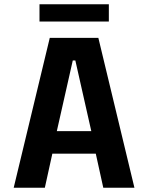

<svg xmlns="http://www.w3.org/2000/svg" viewBox="-20 -877 690 897"><path d="M608 0H462.5L427.5 -159H224.5L189.5 0H44L212.5 -700H439.5ZM320 -594.5 245.5 -264.5H406.5L332 -594.5ZM164.5 -776.5V-857H488.5V-776.5Z"/></svg>

Font: Trispace SemiBold
Style: Regular
Weight: 600
Designer: Tyler Finck
Foundry: Etcetera Type Company
Version: Version 1.210; ttfautohint (v1.8.3)